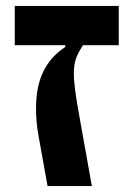

<svg xmlns="http://www.w3.org/2000/svg" viewBox="-20 -630 445 650"><path d="M30 -610H382V-477H261Q242 -448 236 -428Q230 -408 230 -382Q230 -357 235 -320Q240 -283 250 -229L291 0H141L111 -167Q106 -192 104 -216.5Q102 -241 102 -263Q102 -338 127 -388.5Q152 -439 201 -471V-477H30Z"/></svg>

Font: IBM Plex Sans Hebrew
Style: Bold
Weight: 700
Designer: Mike Abbink, Paul van der Laan, Pieter van Rosmalen, Yanek Iontef
Foundry: Bold Monday
Version: Version 1.2